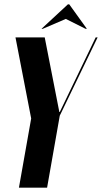

<svg xmlns="http://www.w3.org/2000/svg" viewBox="-20 -873 474 893"><path d="M256 -352H258L425 -699H434L258 -335L199 0H68L125 -322L52 -699H188ZM296 -853H302L384 -739H378L286 -785L179 -739H173Z"/></svg>

Font: Moniqa Black Ita Display
Style: Italic
Weight: 900
Italic angle: -10°
Designer: Rajesh Rajput
Foundry: Rajesh Rajput
Version: Version 1.000